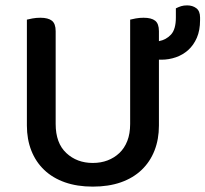

<svg xmlns="http://www.w3.org/2000/svg" viewBox="-20 -680 764 714"><path d="M571 -213Q571 -162 554.5 -120Q538 -78 506.5 -48Q475 -18 429.5 -2Q384 14 325 14Q267 14 221.5 -2Q176 -18 144.5 -48Q113 -78 96.5 -120Q80 -162 80 -213V-607Q87 -609 101 -611.5Q115 -614 130 -614Q159 -614 173 -603Q187 -592 187 -564V-219Q187 -148 226.5 -111Q266 -74 325 -74Q355 -74 380 -83.5Q405 -93 424 -111Q443 -129 453.5 -156Q464 -183 464 -219V-607Q471 -609 485 -611.5Q499 -614 514 -614Q543 -614 557 -603Q571 -592 571 -564V-527Q598 -532 616 -551.5Q634 -571 634 -615V-649Q644 -654 653.5 -657Q663 -660 676 -660Q696 -660 710 -649.5Q724 -639 724 -615V-605Q724 -567 712 -539.5Q700 -512 680 -494Q660 -476 634 -467Q608 -458 580 -458H571V-213Z"/></svg>

Font: Baloo 2 Latin Medium
Style: Regular
Weight: 500
Designer: Sarang Kulkarni and Ek Type
Foundry: Ek Type
Version: Version 1.001